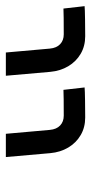

<svg xmlns="http://www.w3.org/2000/svg" viewBox="148 -797 304 640"><g transform="rotate(90 300.0 -477.0)"><path d="M371.5 -609Q350.5 -609 315.8 -608.5Q281 -608 271.5 -607L279.5 -536.5Q298.5 -537.5 365.5 -537.5Q385.5 -537.5 398.2 -525.5Q411 -513.5 413 -491L426 -344.5H503.5L490.5 -492.5Q487.5 -526 471.8 -552.5Q456 -579 430.2 -594Q404.5 -609 371.5 -609ZM100.5 -609Q79.5 -609 44.8 -608.5Q10 -608 0.5 -607L8.5 -536.5Q27.5 -537.5 94.5 -537.5Q114.5 -537.5 127.2 -525.5Q140 -513.5 142 -491L155 -344.5H232.5L219.5 -492.5Q216.5 -526 200.8 -552.5Q185 -579 159.2 -594Q133.5 -609 100.5 -609Z"/></g></svg>

Font: JuliaMono Light
Style: Italic
Weight: 300
Italic angle: -9°
Monospace: yes
Designer: cormullion
Foundry: corm
Version: Version 0.054; ttfautohint (v1.8.4)